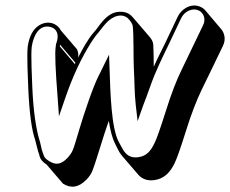

<svg xmlns="http://www.w3.org/2000/svg" viewBox="-20 -581 854 713"><path d="M301 86C312 75 319 64 324 51C339 12 366 -84 384 -132C390 -94 398 -65 408 -46L418 -26C422 -18 426 -11 431 -5L492 66C507 84 527 91 552 88C591 83 612 58 628 26C636 10 650 -29 670 -93C690 -157 710 -209 730 -250C750 -291 776 -344 808 -411C820 -435 813 -459 802 -472L742 -543C737 -549 729 -554 721 -557C686 -570 652 -545 640 -519L593 -420C583 -399 563 -361 551 -333C551 -360 550 -408 549 -417C548 -426 543 -436 534 -446L473 -517C461 -531 445 -539 421 -537C400 -536 380 -524 361 -502C346 -485 340 -473 326 -458C306 -435 286 -398 270 -367C272 -379 270 -389 266 -398L206 -468C195 -491 162 -508 127 -488C101 -473 88 -443 83 -408C79 -378 84 -280 85 -253C89 -160 98 -96 111 -60C117 -37 120 -23 122 -17C124 -11 126 -7 126 -5C129 11 140 22 153 30L214 101C244 120 273 115 301 86ZM258 -343 202 -409 203 -415 260 -348C259 -346 259 -345 258 -343ZM188 -417 187 -409C183 -383 186 -322 194 -219L199 -149L223 -219C251 -300 283 -367 317 -421C326 -435 333 -445 337 -450C351 -466 357 -476 372 -493C397 -522 435 -535 458 -510C468 -499 472 -490 473 -484C477 -451 475 -366 477 -327C480 -275 479 -238 484 -192L491 -131L513 -193C519 -208 528 -232 540 -266C560 -322 585 -371 606 -415L653 -514C659 -526 668 -535 680 -541C720 -559 752 -523 734 -487C702 -420 676 -366 656 -325C635 -283 615 -230 595 -166C575 -103 561 -63 554 -50C541 -23 526 -1 492 3C465 6 447 -4 432 -34L421 -54C393 -107 390 -236 387 -321L385 -378L358 -323C356 -319 353 -312 347 -301C325 -258 292 -159 275 -102C263 -62 255 -34 250 -23C246 -13 239 -4 230 6C207 30 187 33 162 17C141 4 143 -4 136 -23C134 -27 132 -44 125 -66C115 -100 104 -163 100 -256C99 -281 94 -381 98 -408C104 -448 125 -491 167 -481C191 -475 202 -452 188 -417Z"/></svg>

Font: AppleStorm
Style: ShdXbdIta
Weight: 800
Foundry: Cannot Into Space Fonts
Version: Version 1.01